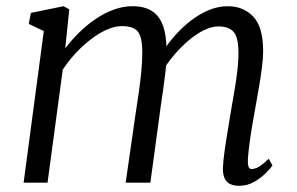

<svg xmlns="http://www.w3.org/2000/svg" viewBox="-20 -588 956 618"><path d="M203 -558 190 -432.5Q210.5 -459.5 235.5 -484Q260.5 -508.5 288.8 -527.5Q317 -546.5 346.8 -557.2Q376.5 -568 406.5 -568Q444 -568 468.2 -553Q492.5 -538 504.2 -506.5Q516 -475 516 -424.5Q516 -421 515.8 -417.2Q515.5 -413.5 515.5 -410Q515.5 -406.5 515 -402.5L501.5 -418Q520 -447.5 544 -474.5Q568 -501.5 595.5 -522.5Q623 -543.5 652.8 -555.8Q682.5 -568 713 -568Q763.5 -568 795.2 -534.5Q827 -501 827 -423Q827 -400 823 -369.8Q819 -339.5 813.5 -307.5Q808 -275.5 803 -247Q798.5 -221.5 793.2 -192Q788 -162.5 784 -133Q780 -103.5 778 -78.5Q777 -62 779.5 -53Q782 -44 789.5 -44Q801.5 -44 814.2 -51.8Q827 -59.5 845 -77L857 -55.5Q852.5 -48.5 837.5 -32.8Q822.5 -17 799.8 -3.5Q777 10 749.5 10Q731.5 10 719.8 3.8Q708 -2.5 702.5 -15.2Q697 -28 697.5 -47.5Q698.5 -71 702.8 -101.5Q707 -132 712.5 -164.2Q718 -196.5 722.5 -225.5Q727 -253 733 -286.2Q739 -319.5 743.2 -353.8Q747.5 -388 747.5 -418Q747.5 -468 731.8 -485.5Q716 -503 683 -503Q661.5 -503 636.8 -491Q612 -479 587 -457.8Q562 -436.5 539.2 -409.5Q516.5 -382.5 499 -352.5L516.5 -400Q515 -376.5 511.8 -349.8Q508.5 -323 504.8 -296.8Q501 -270.5 497.5 -247L464 0H384.5L416.5 -222.5Q421 -251 426 -285.2Q431 -319.5 434.5 -354Q438 -388.5 438 -418Q438 -468.5 423.8 -486.2Q409.5 -504 372 -504Q350 -504 324.8 -493Q299.5 -482 273.8 -462.5Q248 -443 224.5 -417.8Q201 -392.5 182 -364L133 0H56L121 -488L72.5 -511L79.5 -546.5L184.5 -568Z"/></svg>

Font: Merriweather 7pt Light
Style: Italic
Weight: 300
Italic angle: -7.8°
Designer: Eben Sorkin
Foundry: Eben Sorkin
Version: Version 2.200;gftools[0.9.31]